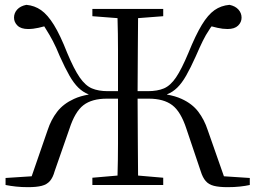

<svg xmlns="http://www.w3.org/2000/svg" viewBox="-20 -765 1057 794"><path d="M362 0V-30L466 -39Q468 -104 468 -171Q468 -257 468 -357H422Q360 -357 325 -330Q290 -303 267 -232L206 -57Q199 -31 186.5 -16.5Q174 -2 152.5 3.5Q131 9 96 9Q69 9 46 6.5Q23 4 3 0V-29L111 -36L177 -227Q191 -270 216.5 -303Q242 -336 286 -356Q312 -368 347 -374Q346 -374 346 -375Q323 -384 304 -402.5Q285 -421 267 -452.5Q249 -484 227 -533Q212 -570 198.5 -595.5Q185 -621 171 -643Q167 -650 163 -656Q151 -653 139 -650Q117 -645 96 -645Q67 -645 52.5 -659Q38 -673 38 -692Q38 -711 51 -725.5Q64 -740 89 -745Q123 -742 150 -723Q177 -704 203 -662Q229 -620 258 -546Q286 -479 309.5 -445Q333 -411 360 -399.5Q387 -388 426 -388H468Q468 -478 468 -559Q468 -625 466 -690L362 -698V-728H655V-698L551 -690Q550 -626 550 -560Q549 -479 549 -388H591Q631 -388 658 -399.5Q685 -411 708 -445Q731 -479 759 -546Q789 -620 814.5 -662Q840 -704 867 -723Q894 -742 929 -745Q953 -740 966 -725.5Q979 -711 979 -692Q979 -673 964.5 -659Q950 -645 921 -645Q901 -645 879 -650Q868 -653 855 -656Q850 -650 846 -643Q831 -621 818.5 -595.5Q806 -570 790 -533Q768 -484 750 -452.5Q732 -421 713 -402.5Q694 -384 671 -375Q671 -374 670 -374Q705 -368 731 -356Q775 -336 800 -303Q825 -270 839 -227L906 -36L1013 -29V0Q995 4 972 6.5Q949 9 921 9Q886 9 864.5 3.5Q843 -2 830.5 -16.5Q818 -31 810 -57L751 -232Q728 -303 692.5 -330Q657 -357 595 -357H549Q549 -258 550 -172Q550 -104 551 -39L655 -30V0Z"/></svg>

Font: Early Summer Mincho
Style: Regular
Weight: 400
Designer: GuiWonder
Version: Version 1.002